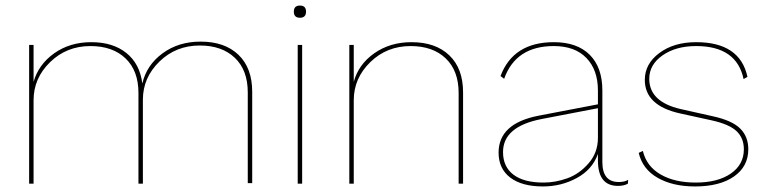

<svg xmlns="http://www.w3.org/2000/svg" viewBox="-20 -662 2764 692"><path d="M85 0V-500H101V-367Q119 -430 175.5 -470Q232 -510 309 -510Q387 -510 435.5 -471Q484 -432 493 -361Q508 -427 565.5 -469.5Q623 -512 703 -512Q790 -512 839.5 -464.5Q889 -417 889 -331V-2H873V-329Q873 -409 826.5 -453.5Q780 -498 700 -498Q614 -498 554.5 -440Q495 -382 495 -303V0H479V-327Q479 -407 432.5 -451.5Q386 -496 306 -496Q220 -496 160.5 -438Q101 -380 101 -301V0Z M1083 -620Q1083 -598 1061 -598Q1039 -598 1039 -620Q1039 -642 1061 -642Q1083 -642 1083 -620ZM1069 -500V0H1053V-500Z M1463 -510Q1550 -510 1599.5 -462.5Q1649 -415 1649 -329V0H1633V-327Q1633 -407 1586.5 -451.5Q1540 -496 1460 -496Q1374 -496 1314.5 -438Q1255 -380 1255 -301V0H1239V-500H1255V-367Q1272 -430 1329 -470Q1386 -510 1463 -510Z M2210 -6Q2232 -6 2244 -14L2243 0Q2229 8 2207 8Q2135 8 2135 -84V-107Q2115 -51 2059 -20.5Q2003 10 1937 10Q1861 10 1819 -22Q1777 -54 1777 -112Q1777 -217 1921 -245L2135 -286V-336Q2135 -410 2093.5 -453Q2052 -496 1976 -496Q1839 -496 1797 -378L1784 -388Q1830 -510 1976 -510Q2060 -510 2105.5 -464.5Q2151 -419 2151 -336V-78Q2151 -6 2210 -6ZM1939 -4Q1982 -4 2025 -19.5Q2068 -35 2101.5 -73.5Q2135 -112 2135 -165V-272L1932 -233Q1793 -206 1793 -114Q1793 -61 1830.5 -32.5Q1868 -4 1939 -4Z M2485 10Q2405 10 2350.5 -21Q2296 -52 2282 -111L2297 -118Q2310 -63 2360.5 -33.5Q2411 -4 2488 -4Q2567 -4 2614 -36.5Q2661 -69 2661 -124Q2661 -164 2635 -189Q2609 -214 2546 -228L2432 -253Q2304 -281 2304 -374Q2304 -432 2356.5 -471Q2409 -510 2489 -510Q2647 -510 2674 -385L2660 -377Q2635 -496 2489 -496Q2416 -496 2368 -462.5Q2320 -429 2320 -378Q2320 -295 2433 -269L2549 -243Q2618 -228 2647.5 -199Q2677 -170 2677 -124Q2677 -62 2625.5 -26Q2574 10 2485 10Z"/></svg>

Font: Elaine Sans Thin
Style: Regular
Weight: 250
Designer: Wei Huang
Foundry: Wei Huang
Version: Version 2.001;December 24, 2019;FontCreator 12.0.0.2547 64-b